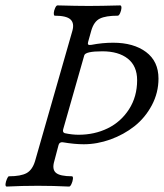

<svg xmlns="http://www.w3.org/2000/svg" viewBox="-22 -688 607 711"><path d="M2 2.9Q-2.4 1.5 -1.5 -7.1Q-0.5 -15.6 3.7 -25.4Q7.8 -35.2 11.2 -35.2Q55.2 -35.2 76.7 -47.1Q98.1 -59.1 107.9 -91.8L246.1 -574.2Q253.9 -602.1 239 -616Q224.1 -629.9 180.2 -629.9Q176.8 -631.3 177.2 -639.9Q177.7 -648.4 182.1 -658.2Q186.5 -668 190.9 -668Q263.2 -666 307.1 -666Q349.6 -666 423.8 -668Q428.2 -666.5 427.7 -658Q427.2 -649.4 422.9 -639.6Q418.5 -629.9 414.1 -629.9Q369.6 -629.9 347.7 -619.1Q325.7 -608.4 315.9 -574.2L304.2 -532.2Q302.2 -524.9 305.2 -522.7Q308.1 -520.5 316.9 -522Q356.9 -529.8 397 -529.8Q472.7 -529.8 518.8 -495.4Q564.9 -460.9 564.9 -397Q564.9 -344.7 540.3 -298.3Q515.6 -252 476.1 -220.7Q436.5 -189.5 387 -171.6Q337.4 -153.8 288.1 -153.8Q253.9 -153.8 210.9 -161.1Q197.8 -162.6 194.8 -150.9L179.2 -91.8Q169.9 -61 185.1 -48.1Q200.2 -35.2 245.1 -35.2Q249 -33.7 248 -25.1Q247.1 -16.6 242.7 -6.8Q238.3 2.9 233.9 2.9Q175.3 0 118.2 0Q59.1 0 2 2.9ZM269 -189Q328.1 -189 377 -212.9Q425.8 -236.8 455.8 -283.4Q485.8 -330.1 485.8 -391.1Q485.8 -443.4 451.4 -470.7Q417 -498 356.9 -498Q293.9 -498 290 -482.9L211.9 -209Q209 -197.8 217.8 -194.8Q245.1 -189 269 -189Z"/></svg>

Font: Junicode SmCond
Style: Italic
Weight: 400
Width: 4
Italic angle: -11°
Designer: Peter S. Baker
Version: Version 2.206